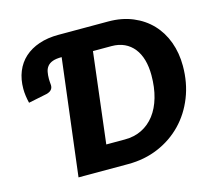

<svg xmlns="http://www.w3.org/2000/svg" viewBox="-104 -853 1082 978"><g transform="rotate(-15 437.0 -364.0)"><path d="M854 -411.5Q854 -322.5 824.2 -247.2Q794.5 -172 741.2 -117Q688 -62 615 -31Q542 0 455.5 0H193.5L269 -614H268Q239 -614 221.2 -607.5Q203.5 -601 193.8 -589Q184 -577 180.8 -560.2Q177.5 -543.5 177.5 -523Q177.5 -515 178.2 -507.8Q179 -500.5 179 -497.5Q180 -490.5 179.2 -483.8Q178.5 -477 175 -471Q171.5 -465 164.5 -460.2Q157.5 -455.5 146 -452.5L48.5 -432.5Q44 -451 41.2 -470.5Q38.5 -490 38.5 -508Q38.5 -558.5 55 -599.2Q71.5 -640 103 -668.5Q134.5 -697 179.8 -712.5Q225 -728 282.5 -728H545Q617 -728 674.2 -704Q731.5 -680 771.5 -637.8Q811.5 -595.5 832.8 -537.5Q854 -479.5 854 -411.5ZM687 -407Q687 -451.5 676.8 -487.8Q666.5 -524 646.2 -549.5Q626 -575 596.5 -588.8Q567 -602.5 529 -602.5H431L373.5 -125.5H471.5Q521.5 -125.5 561.2 -145.2Q601 -165 629 -201.5Q657 -238 672 -290.2Q687 -342.5 687 -407Z"/></g></svg>

Font: Lato Black
Style: Italic
Weight: 900
Italic angle: -7°
Designer: Lukasz Dziedzic
Foundry: tyPoland Lukasz Dziedzic
Version: Version 2.007; 2014-02-27